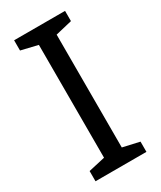

<svg xmlns="http://www.w3.org/2000/svg" viewBox="-183 -778 705 842"><g transform="rotate(-30 169.5 -357.0)"><path d="M297.9 0H40V-51.8L124 -70.8V-642.1L40 -662.1V-713.9H297.9V-662.1L213.9 -642.1V-70.8L297.9 -51.8Z"/></g></svg>

Font: NotoSans
Style: Regular
Weight: 400
Designer: Monotype Design team
Foundry: Monotype Imaging Inc.
Version: Version 1.04